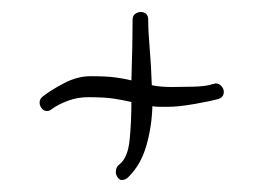

<svg xmlns="http://www.w3.org/2000/svg" viewBox="-20 -329 424 320"><path d="M195 -35Q190 -29 183 -29Q179 -29 176 -33.5Q173 -38 173 -42Q173 -51 179 -55Q193 -66 196 -95.5Q199 -125 199 -159Q186 -162 170.5 -164.5Q155 -167 127 -167Q109 -167 93 -161Q77 -155 66 -147Q63 -144 58 -144Q53 -144 49.5 -148.5Q46 -153 46 -158Q46 -164 51 -168Q65 -179 87 -190.5Q109 -202 131 -202Q157 -202 172 -200Q187 -198 199 -195Q200 -225 200.5 -251Q201 -277 201 -296Q201 -303 205.5 -306Q210 -309 214 -309Q227 -309 227 -296Q227 -277 229.5 -248Q232 -219 233 -187Q247 -184 266 -184Q279 -184 301.5 -184.5Q324 -185 335 -189Q337 -189 337.5 -189.5Q338 -190 339 -190Q345 -190 349 -185.5Q353 -181 353 -176Q353 -167 344 -164Q329 -160 303 -155.5Q277 -151 261 -151Q253 -151 246 -151Q239 -151 234 -152Q233 -118 224 -86.5Q215 -55 195 -35Z"/></svg>

Font: RU Serius
Style: Regular
Weight: 400
Designer: Robert E. Leuschke
Foundry: Robert E. Leuschke
Version: Version 1.011; ttfautohint (v1.8.3)